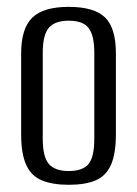

<svg xmlns="http://www.w3.org/2000/svg" viewBox="-20 -523 393 551"><path d="M177.3 7.3Q130.7 7.3 100.3 -5.3Q69.8 -17.8 55.2 -49.8Q40.7 -81.7 40.7 -138V-369.4Q40.7 -441.2 72.5 -472.2Q104.3 -503.3 177.3 -503.3Q250.4 -503.3 281.5 -472.9Q312.6 -442.6 312.6 -369.4V-138.2Q312.6 -82.5 298.7 -50.5Q284.8 -18.6 255.1 -5.6Q225.3 7.3 177.3 7.3ZM177.3 -32.2Q217.4 -32.2 234 -52.2Q250.6 -72.2 250.6 -124.8V-371.6Q250.6 -420.7 234.7 -442.1Q218.8 -463.6 177.3 -463.6Q137.6 -463.6 120.1 -443.2Q102.7 -422.8 102.7 -371.6V-124.8Q102.7 -72.9 120.1 -52.5Q137.6 -32.2 177.3 -32.2Z"/></svg>

Font: Alumni Sans SC Thin
Style: Regular
Weight: 100
Designer: Robert E. Leuschke
Foundry: Robert E. Leuschke
Version: Version 1.018